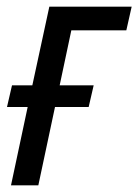

<svg xmlns="http://www.w3.org/2000/svg" viewBox="-20 -556 415 576"><path d="M13 0H95L145 -235H246L261 -300H159L194 -465H359L375 -536H128L77 -300H16L1 -235H63Z"/></svg>

Font: Noto Sans Display SemiCondensed
Style: Italic
Weight: 400
Width: 4
Italic angle: -12°
Designer: Monotype Design Team
Foundry: Monotype Imaging Inc.
Version: Version 1.900